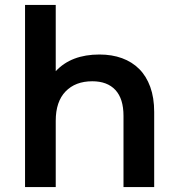

<svg xmlns="http://www.w3.org/2000/svg" viewBox="-20 -762 725 782"><path d="M608 -306V0H483V-290Q483 -360 450 -395.5Q417 -431 356 -431Q287 -431 247 -389.5Q207 -348 207 -270V0H82V-742H207V-472Q270 -540 385 -540Q436 -540 477 -525Q518 -510 547 -481Q576 -452 592 -408Q608 -364 608 -306Z"/></svg>

Font: CMG Sans SemiBold
Style: Regular
Weight: 600
Designer: Julieta Ulanovsky
Foundry: Julieta Ulanovsky
Version: Version 7.200